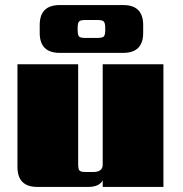

<svg xmlns="http://www.w3.org/2000/svg" viewBox="-20 -739 722 759"><path d="M287 -629V-620Q287 -600 292.5 -594.5Q298 -589 318 -589H365Q384 -589 390 -594.5Q396 -600 396 -620V-629Q396 -648 390 -654Q384 -660 365 -660H318Q298 -660 292.5 -654Q287 -648 287 -629ZM467 -530H216Q137 -530 137 -609V-640Q137 -719 216 -719H467Q546 -719 546 -640V-609Q546 -530 467 -530ZM386 -485H626V0H386V-26Q372 0 328 0H128Q49 0 49 -79V-485H289V-90Q289 -70 294.5 -64.5Q300 -59 320 -59H348Q386 -59 386 -88Z"/></svg>

Font: Sarpanch Black
Style: Regular
Weight: 900
Designer: Manushi Parikh (Devanagari and Latin), Jyotish Sonowal (Devanagari)
Foundry: Indian Type Foundry
Version: Version 2.004;PS 1.0;hotconv 1.0.78;makeotf.lib2.5.61930; tt